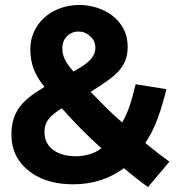

<svg xmlns="http://www.w3.org/2000/svg" viewBox="-20 -732 731 773"><path d="M662 -81Q640 -55 619 -30Q598 -5 576 21Q552 4 527 -15.5Q502 -35 479 -55Q391 10 275 10Q176 10 111 -33L95 -45Q26 -100 26 -190Q26 -248 50.5 -288.5Q75 -329 132 -365Q139 -370 145.5 -373.5Q152 -377 159 -382Q128 -420 115 -456Q102 -492 102 -534Q102 -572 117 -604.5Q132 -637 158.5 -661Q185 -685 221.5 -698.5Q258 -712 300 -712Q335 -712 370 -701Q405 -690 432.5 -669Q460 -648 477 -616.5Q494 -585 494 -544Q494 -511 484 -487Q474 -463 455 -443Q436 -423 408.5 -404Q381 -385 345 -362Q374 -332 405.5 -300.5Q437 -269 472 -239Q491 -272 503.5 -310.5Q516 -349 526 -393Q557 -388 587.5 -383Q618 -378 650 -373Q634 -307 614 -253Q594 -199 565 -157Q588 -137 613.5 -117.5Q639 -98 662 -81ZM231 -537Q231 -515 240.5 -494Q250 -473 276 -444Q293 -454 309 -464Q325 -474 337 -485Q349 -496 356.5 -509.5Q364 -523 364 -540Q364 -567 343.5 -586Q323 -605 297 -605Q268 -605 249.5 -586Q231 -567 231 -537ZM159 -200Q159 -155 193.5 -129Q228 -103 285 -103Q312 -103 339 -110.5Q366 -118 388 -135Q346 -173 305 -214.5Q264 -256 229 -296Q194 -275 176.5 -253.5Q159 -232 159 -200Z"/></svg>

Font: Rosa Sans
Style: Bold
Weight: 700
Designer: Pentagram / MCKL
Foundry: Pentagram / MCKL
Version: Version 1.005;September 16, 2019;FontCreator 11.5.0.2425 64-